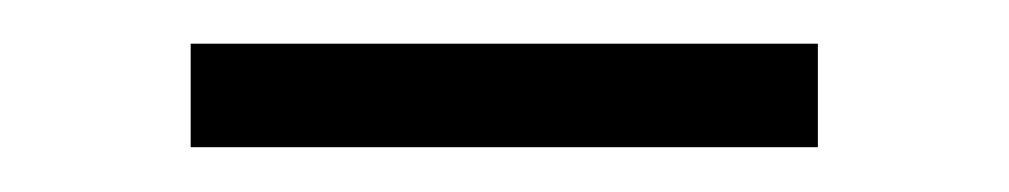

<svg xmlns="http://www.w3.org/2000/svg" viewBox="-20 -346 457 87"><path d="M350.6 -279.3H66.4V-326.2H350.6Z"/></svg>

Font: Pretendard ExtraLight
Style: Regular
Weight: 200
Designer: Base glyphs from Inter by Rasmus Andersson; Hangeul glyphs from Noto Sans CJK(Source Han Sans) by Jang Soo-young and Kan
Foundry: Kil Hyung-jin
Version: Version 1.309